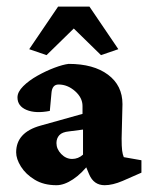

<svg xmlns="http://www.w3.org/2000/svg" viewBox="-20 -542 441 568"><path d="M147 5.9Q109.4 5.9 82.8 -10.3Q56.2 -26.4 42 -49.1Q27.8 -71.8 27.8 -91.3Q27.8 -150.4 100.1 -170.4L224.1 -205.1V-228.5Q224.1 -252.9 201.9 -272.5Q179.7 -292 153.3 -292Q134.3 -292 132.3 -267.1L127.4 -213.9Q85.4 -205.6 58.6 -216.8Q31.7 -228 31.7 -253.9Q31.7 -270 48.6 -286.9Q65.4 -303.7 90.6 -317.9Q115.7 -332 141.1 -341.6Q166.5 -351.1 183.1 -353Q256.8 -353 299.6 -321Q342.3 -289.1 342.3 -233.9L339.8 -132.3Q339.8 -108.4 341.3 -96.7Q342.8 -85 346.2 -77.1L398.4 -67.9V-31.2L342.8 -6.8Q313 5.9 289.6 5.9Q257.3 5.9 243.7 -26.4L228 -64L245.6 -60.1Q222.2 -28.8 196 -11.5Q169.9 5.9 147 5.9ZM193.4 -71.8Q211.4 -71.8 225.6 -84.5V-158.7L184.1 -153.3Q164.1 -151.4 155.5 -142.1Q147 -132.8 147 -118.7Q147 -101.1 161.1 -86.4Q175.3 -71.8 193.4 -71.8ZM330.1 -396.5 278.8 -378.9 171.4 -483.9H225.1L117.7 -378.9L66.4 -396.5L151.9 -522.5H244.6Z"/></svg>

Font: Lateef ExtraBold
Style: Regular
Weight: 800
Designer: SIL International
Foundry: SIL International
Version: Version 4.200